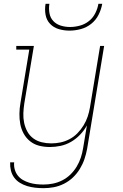

<svg xmlns="http://www.w3.org/2000/svg" viewBox="-20 -760 640 1003"><path d="M208 223Q185 223 163.5 220.5Q142 218 122 212Q102 206 84 195Q66 184 54 167.5Q42 151 37 130.5Q32 110 33 88H54Q52 107 57 125Q62 143 73 157Q84 171 99.5 180Q115 189 133 194.5Q151 200 169.5 202Q188 204 207 204Q232 204 257 199Q282 194 305.5 182Q329 170 348 151.5Q367 133 380.5 110.5Q394 88 402 64Q410 40 414 15L434 -105Q420 -79 398.5 -56.5Q377 -34 351 -19Q325 -4 296.5 2Q268 8 241 8Q212 8 185.5 1.5Q159 -5 138 -21.5Q117 -38 104 -61.5Q91 -85 86 -111.5Q81 -138 81.5 -166.5Q82 -195 87 -223L133 -501H65V-520H157L107 -220Q103 -194 102 -168.5Q101 -143 106 -119Q111 -95 122.5 -73.5Q134 -52 153.5 -37.5Q173 -23 197.5 -17Q222 -11 248 -11Q272 -11 296 -16Q320 -21 343 -33Q366 -45 384.5 -64Q403 -83 416.5 -105Q430 -127 438 -151Q446 -175 450 -199L503 -520H524L435 18Q430 45 421 71.5Q412 98 397 122.5Q382 147 361 167Q340 187 314 200Q288 213 261 218Q234 223 208 223ZM343 -600Q314 -600 287 -608Q260 -616 241.5 -635.5Q223 -655 218 -683Q213 -711 218 -740H238Q234 -715 238.5 -690.5Q243 -666 259 -649.5Q275 -633 298 -626Q321 -619 346 -619Q371 -619 397 -626Q423 -633 444 -649.5Q465 -666 477.5 -690.5Q490 -715 494 -740H514Q509 -711 495 -683Q481 -655 456.5 -635.5Q432 -616 402 -608Q372 -600 343 -600Z"/></svg>

Font: Iosevka Etoile Thin
Style: Italic
Weight: 100
Italic angle: -9°
Designer: Belleve Invis
Foundry: Belleve Invis
Version: Version 22.1.2; ttfautohint (v1.8.4)